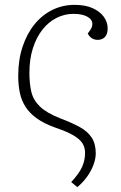

<svg xmlns="http://www.w3.org/2000/svg" viewBox="-20 -537 497 790"><path d="M298 233 273 212Q305 178 317.5 150.5Q330 123 330 92Q330 70 319.5 53Q309 36 283 20.5Q257 5 210 -11Q162 -28 132 -49.5Q102 -71 85 -97.5Q68 -124 61.5 -156Q55 -188 55 -225Q55 -291 73 -345Q91 -399 122.5 -437.5Q154 -476 196 -496.5Q238 -517 287 -517Q331 -517 361 -503.5Q391 -490 407 -468Q423 -446 423 -420Q423 -397 412 -385Q401 -373 382 -373Q368 -373 357.5 -380Q347 -387 341 -399L351 -413Q356 -420 358 -426.5Q360 -433 360 -438Q360 -457 339 -468.5Q318 -480 282 -480Q246 -480 213 -463.5Q180 -447 155 -415.5Q130 -384 115.5 -339Q101 -294 101 -237Q101 -193 109 -159Q117 -125 144.5 -98.5Q172 -72 228 -50Q276 -32 308.5 -14Q341 4 357.5 29.5Q374 55 374 94Q374 116 364.5 141.5Q355 167 338 190.5Q321 214 298 233Z"/></svg>

Font: Literata ExtraLight
Style: Italic
Weight: 250
Italic angle: -2°
Designer: Latin by Veronika Burian and Jose Scaglione. Greek by Irene Vlachou. Cyrillic by Vera Evstafieva
Foundry: TypeTogether
Version: Version 3.002